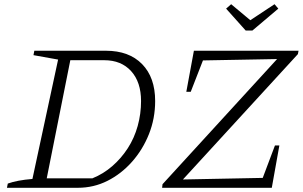

<svg xmlns="http://www.w3.org/2000/svg" viewBox="-20 -892 1438 912"><path d="M483 -651Q593 -651 655 -587.5Q717 -524 717 -412Q717 -329 687.5 -255Q658 -181 607 -123.5Q556 -66 490.5 -33Q425 0 350 0H13L17 -20Q39 -28 68 -33.5Q97 -39 134 -42L256 -609L139 -630L143 -651ZM419 -45Q471 -66 513.5 -103Q556 -140 587 -188Q618 -236 634 -293.5Q650 -351 650 -412Q650 -502 603 -554Q556 -606 475 -606H314L202 -45ZM1395 -635 832 -21 824 -39 1228 -47 1286 -201H1307L1271 0H750L752 -17L1314 -631L1323 -612L944 -605L886 -456H865L901 -651H1398ZM1147 -747 1054 -851 1078 -872 1169 -796 1284 -872 1302 -851 1179 -747Z"/></svg>

Font: Piazzolla Thin ExtraLight
Style: Italic
Weight: 250
Italic angle: -11.3°
Version: Version 2.005